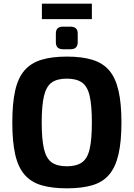

<svg xmlns="http://www.w3.org/2000/svg" viewBox="-20 -1012 728 1045"><path d="M344 -704Q426 -704 483 -686.5Q540 -669 574.5 -628.5Q609 -588 625 -518.5Q641 -449 641 -345Q641 -242 625 -172.5Q609 -103 574.5 -62Q540 -21 483 -4Q426 13 344 13Q262 13 205 -4Q148 -21 113 -62Q78 -103 62.5 -172.5Q47 -242 47 -345Q47 -449 62.5 -518.5Q78 -588 113 -628.5Q148 -669 205 -686.5Q262 -704 344 -704ZM344 -584Q291 -584 261.5 -563Q232 -542 219.5 -490Q207 -438 207 -345Q207 -253 219.5 -201Q232 -149 261.5 -128Q291 -107 344 -107Q396 -107 426 -128Q456 -149 468 -201Q480 -253 480 -345Q480 -438 468 -490Q456 -542 426 -563Q396 -584 344 -584ZM208 -992H480V-908H208ZM363 -867Q403 -867 403 -830V-782Q403 -764 393.5 -754Q384 -744 364 -744H323Q284 -744 284 -782V-830Q284 -867 323 -867Z"/></svg>

Font: Exo 2
Style: Bold
Weight: 700
Designer: Natanael Gama
Foundry: Natanael Gama
Version: Version 2.010